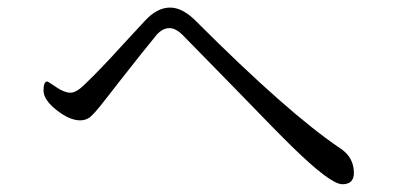

<svg xmlns="http://www.w3.org/2000/svg" viewBox="-20 -593 1040 502"><path d="M93.8 -356.4Q93.8 -379.9 103.5 -379.9Q105.5 -379.9 127 -365.2Q148.4 -350.6 164.1 -350.6Q179.7 -350.6 201.2 -372.1Q243.2 -412.1 297.9 -472.7Q352.5 -532.2 358.4 -538.1Q390.6 -573.2 424.8 -573.2Q458 -573.2 494.1 -536.1Q732.4 -297.9 868.2 -206.1Q905.3 -182.6 905.3 -140.6Q905.3 -111.3 875 -111.3Q843.8 -111.3 743.2 -210Q709 -243.2 592.8 -363.3Q476.6 -482.4 458 -501Q439.5 -519.5 422.9 -519.5Q405.3 -519.5 389.6 -502Q360.4 -466.8 293 -380.9L254.9 -332Q224.6 -293 213.9 -285.6Q203.1 -278.3 189.5 -278.3Q162.1 -278.3 127.9 -305.2Q93.8 -332 93.8 -356.4Z"/></svg>

Font: GenEi Koburi Mincho v6
Style: Regular
Weight: 400
Designer: o_tamon (Modified)
Foundry: o_tamon / Adobe Systems Incorporated
Version: Version 6.1